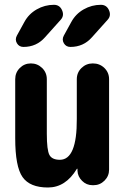

<svg xmlns="http://www.w3.org/2000/svg" viewBox="-20 -790 540 819"><path d="M410.2 -769.5Q434.6 -769.5 444.8 -746.6Q455.1 -723.6 439.5 -706.1L372.1 -630.9Q335.9 -589.8 280.3 -589.8Q261.7 -589.8 252.4 -605.5Q243.2 -621.1 252 -637.7L284.2 -696.3Q302.7 -730.5 336.9 -750Q371.1 -769.5 410.2 -769.5ZM80.1 -589.8Q61.5 -589.8 52.2 -605.5Q43 -621.1 51.8 -637.7L84 -696.3Q102.5 -730.5 136.7 -750Q170.9 -769.5 210 -769.5Q234.4 -769.5 244.6 -746.6Q254.9 -723.6 239.3 -706.1L171.9 -630.9Q135.7 -589.8 80.1 -589.8ZM376 -519.5Q405.3 -519.5 425.3 -500Q445.3 -480.5 445.3 -452.1V-66.4Q445.3 -39.1 425.8 -19.5Q406.2 0 378.9 0H375Q348.6 0 330.1 -18.6Q311.5 -37.1 310.5 -61.5V-69.3Q310.5 -70.3 309.6 -70.3Q307.6 -70.3 307.6 -69.3Q259.8 9.8 184.6 9.8Q107.4 9.8 76.2 -34.7Q44.9 -79.1 44.9 -200.2V-452.1Q44.9 -480.5 64.5 -500Q84 -519.5 111.8 -519.5Q139.6 -519.5 159.7 -500Q179.7 -480.5 179.7 -452.1V-219.7Q179.7 -149.4 190.9 -128.9Q202.1 -108.4 235.4 -108.4Q308.6 -108.4 307.6 -283.2V-452.1Q307.6 -480.5 327.6 -500Q347.7 -519.5 376 -519.5Z"/></svg>

Font: Rounded-X Mgen+ 1m bold
Style: Bold
Weight: 700
Designer: [Source Han Sans]
Ryoko NISHIZUKA  (kana & ideographs); Paul D. Hunt (Latin, Greek & Cyrillic); Wenlong ZHANG  (bopomofo
Version: Version 1.059.20150602